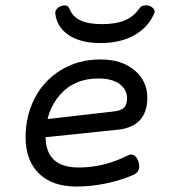

<svg xmlns="http://www.w3.org/2000/svg" viewBox="-20 -683 640 714"><path d="M499.5 -653.3Q477.5 -621.1 444.1 -607.2Q410.6 -593.3 359.4 -593.3Q308.6 -593.3 279.1 -607.2Q249.5 -621.1 236.8 -653.3Q233.9 -660.6 224.9 -662.4Q215.8 -664.1 206.5 -660.2Q197.3 -656.7 191.2 -649.7Q185.1 -642.6 185.5 -633.8Q190.9 -582.5 235.1 -552.7Q279.3 -522.9 354 -522.9Q428.2 -522.9 480.2 -552.5Q532.2 -582 553.7 -633.8Q557.1 -642.1 552.2 -649.2Q547.4 -656.2 537.6 -660.2Q527.8 -664.6 516.4 -662.8Q504.9 -661.1 499.5 -653.3ZM75.2 -172.9Q75.2 -86.9 124.5 -38.1Q173.8 10.7 265.1 10.7Q319.8 10.7 375.7 -1.2Q431.6 -13.2 475.1 -32.2Q505.9 -45.9 495.1 -81.1Q489.3 -99.1 478.3 -105.5Q467.3 -111.8 455.6 -105Q366.7 -60.1 272.5 -60.1Q149.4 -60.1 149.4 -176.3Q149.4 -268.1 202.4 -329.6Q255.4 -391.1 345.7 -391.1Q397 -391.1 424.8 -370.4Q452.6 -349.6 452.6 -317.4Q452.6 -294.9 441.7 -283.2Q430.7 -271.5 403.3 -268.6L139.2 -238.3L123 -169.9L418.5 -200.7Q527.8 -212.4 527.8 -319.8Q527.8 -381.8 480.2 -421.9Q432.6 -461.9 353 -461.9Q272 -461.9 208 -423.3Q144 -384.8 109.6 -318.8Q75.2 -252.9 75.2 -172.9Z"/></svg>

Font: Courier Prime Code
Style: Italic
Weight: 400
Italic angle: -10°
Designer: Alan Dague-Greene
Foundry: Quote-Unquote Apps
Version: Version 3.18